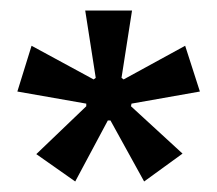

<svg xmlns="http://www.w3.org/2000/svg" viewBox="-20 -715 413 365"><path d="M123 -370 49 -422 144 -513V-518L13 -541L40 -628L158 -564L162 -567L142 -695H231L211 -567L215 -564L332 -628L360 -541L230 -518L229 -513L327 -423L254 -370L190 -486H185Z"/></svg>

Font: Bricolage Grotesque 36pt
Style: Regular
Weight: 400
Designer: Mathieu Triay
Foundry: Atelier Triay
Version: Version 1.001;gftools[0.9.33.dev8+g029e19f]